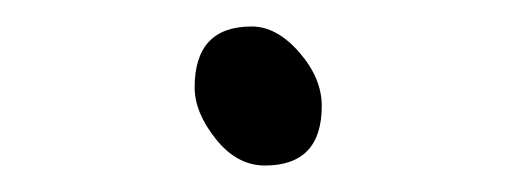

<svg xmlns="http://www.w3.org/2000/svg" viewBox="-20 -117 390 145"><path d="M180 8Q159 8 143 -12Q127 -32 127 -51Q127 -97 170 -97Q189 -97 206 -77.5Q223 -58 223 -37Q223 8 180 8Z"/></svg>

Font: ToneOZ-Pinyin-WenKai-Light
Style: Light
Weight: 300
Designer: Fontworks Inc.
Foundry: ToneOZ
Version: Version 0.240331